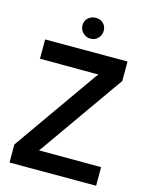

<svg xmlns="http://www.w3.org/2000/svg" viewBox="-130 -968 817 1049"><g transform="rotate(15 279.0 -443.0)"><path d="M280 -886Q255 -886 237 -870Q219 -854 219 -828Q219 -803 237 -785.5Q255 -768 280 -768Q305 -768 322 -785.5Q339 -803 339 -828Q339 -854 322 -870Q305 -886 280 -886ZM42 -700V-591L373 -590L358 -571L28 -102V0H518V-105L166 -106L180 -124L508 -590V-700Z"/></g></svg>

Font: Advent Pro
Style: Regular
Weight: 400
Designer: VivaRado, Andreas Kalpakidis
Foundry: VivaRado, Andreas Kalpakidis
Version: Version 3.000